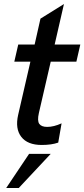

<svg xmlns="http://www.w3.org/2000/svg" viewBox="-20 -708 417 950"><path d="M186.5 9.3Q116.2 9.3 85.2 -31Q54.2 -71.3 69.8 -139.6L130.4 -402.8H50.8L70.3 -487.8H151.4L180.2 -615.7L296.4 -688L250.5 -487.8H377.4L357.9 -402.8H231L172.4 -148.9Q163.6 -110.4 174.3 -95.2Q185.1 -80.1 213.4 -80.1Q246.1 -80.1 284.7 -97.7L268.1 -2.4Q234.9 9.3 186.5 9.3ZM10.7 222.2 124 53.2H231L72.8 222.2Z"/></svg>

Font: HK Grotesk SmBold Legacy Italic
Style: Regular
Weight: 600
Italic angle: -13°
Designer: Alfredo Marco Pradil
Foundry: Hanken Design Co.
Version: Version 2.022;PS 002.022;hotconv 1.0.88;makeotf.lib2.5.64775